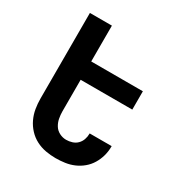

<svg xmlns="http://www.w3.org/2000/svg" viewBox="-173 -863 946 998"><g transform="rotate(30 300.0 -363.5)"><path d="M301 8Q271 8 241 2.5Q211 -3 184 -17Q157 -31 136 -53.5Q115 -76 102 -103.5Q89 -131 84 -161Q79 -191 79 -221V-735H211V-520H521V-410H211V-221Q211 -200 215 -179Q219 -158 230 -140Q241 -122 260.5 -112Q280 -102 301 -102Q319 -102 336.5 -107.5Q354 -113 366.5 -125.5Q379 -138 385 -155Q391 -172 391 -190V-192H523V-188Q523 -160 515.5 -133Q508 -106 493.5 -82Q479 -58 457.5 -40Q436 -22 410.5 -11Q385 0 357 4Q329 8 301 8Z"/></g></svg>

Font: Iosevka Extrabold Extended
Style: Regular
Weight: 800
Width: 7
Monospace: yes
Designer: Belleve Invis
Foundry: Belleve Invis
Version: Version 32.5.0; ttfautohint (v1.8.4)